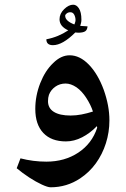

<svg xmlns="http://www.w3.org/2000/svg" viewBox="-20 -601 537 816"><path d="M195 195Q183 195 158 183.5Q133 172 104.5 153.5Q76 135 51 114L67 72Q94 79 121.5 82.5Q149 86 177 86Q255 86 313 47.5Q371 9 393 -58L392 -65Q363 -35 329 -17.5Q295 0 260 0Q198 0 164 -36Q130 -72 130 -138Q130 -194 151 -247.5Q172 -301 206 -333Q239 -366 276 -366Q319 -366 357.5 -326.5Q396 -287 421 -219Q433 -185 439 -153Q445 -121 445 -89Q445 -39 430 8Q415 55 387.5 93Q360 131 321 157Q264 195 195 195ZM280 -110Q303 -110 326.5 -114.5Q350 -119 375 -127Q366 -155 347 -184.5Q328 -214 305 -230Q281 -246 259 -246Q234 -246 215 -232.5Q196 -219 188 -198Q184 -186 184 -171Q184 -141 209 -125.5Q234 -110 280 -110ZM205 -409Q177 -409 177 -434Q203 -439 226 -448.5Q249 -458 270 -472Q233 -489 233 -519Q233 -543 252.5 -562Q272 -581 291 -581Q305 -581 315 -566Q326 -550 326 -517Q326 -510 324.5 -504Q323 -498 321 -491L352 -489Q351 -474 342 -468Q333 -462 312 -462L300 -463Q246 -409 205 -409ZM296 -497 298 -502Q301 -510 301 -515Q301 -528 295.5 -538.5Q290 -549 279 -549Q270 -549 263.5 -544Q257 -539 257 -534Q257 -512 296 -497Z"/></svg>

Font: Noto Naskh Arabic
Style: Bold
Weight: 700
Designer: Monotype Design Team, David Williams, Mohamad Dakak and Nizar Qandah
Foundry: Monotype Imaging Inc.
Version: Version 2.016